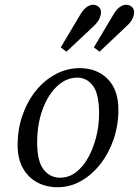

<svg xmlns="http://www.w3.org/2000/svg" viewBox="-20 -773 583 806"><path d="M221 13Q175 13 137 -7Q99 -27 76.5 -66.5Q54 -106 54 -163Q54 -231 74.5 -289.5Q95 -348 131 -392.5Q167 -437 214.5 -462Q262 -487 315 -487Q386 -487 431.5 -442Q477 -397 477 -312Q477 -247 457 -188.5Q437 -130 401.5 -84.5Q366 -39 320 -13Q274 13 221 13ZM232 -27Q269 -27 299 -50Q329 -73 350.5 -112Q372 -151 384 -199Q396 -247 396 -297Q396 -378 370.5 -412.5Q345 -447 304 -447Q257 -447 218.5 -410Q180 -373 158 -311.5Q136 -250 136 -175Q136 -96 163 -61.5Q190 -27 232 -27ZM235 -574 316 -710Q330 -734 344 -743.5Q358 -753 370 -753Q384 -753 394 -744.5Q404 -736 404 -722Q404 -710 397.5 -695Q391 -680 373 -663L259 -556ZM374 -574 455 -710Q469 -734 483 -743.5Q497 -753 509 -753Q523 -753 533 -744.5Q543 -736 543 -722Q543 -710 536.5 -695Q530 -680 511 -663L398 -556Z"/></svg>

Font: Source Serif Pro
Style: Italic
Weight: 400
Italic angle: -12°
Designer: Frank Grießhammer
Foundry: Adobe Systems Incorporated
Version: Version 3.001;hotconv 1.0.111;makeotfexe 2.5.65597